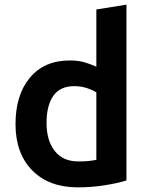

<svg xmlns="http://www.w3.org/2000/svg" viewBox="-20 -796 639 829"><path d="M317 13Q191 13 119 -60.5Q47 -134 47 -260Q47 -386 109 -460.5Q171 -535 282 -535Q317 -535 344.5 -527Q372 -519 396 -508V-755L526 -776V-17Q489 -5 431.5 4Q374 13 317 13ZM318 -99Q344 -99 363.5 -101Q383 -103 396 -106V-397Q381 -407 355.5 -415.5Q330 -424 301 -424Q239 -424 210 -382Q181 -340 181 -265Q181 -189 216.5 -144Q252 -99 318 -99Z"/></svg>

Font: Ubuntu Sans
Style: Bold
Weight: 700
Designer: Dalton Maag Ltd
Foundry: Dalton Maag Ltd
Version: Version 1.006; ttfautohint (v1.8.4.7-5d5b)